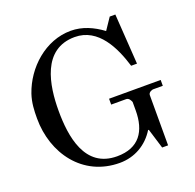

<svg xmlns="http://www.w3.org/2000/svg" viewBox="-131 -873 1040 1024"><g transform="rotate(-20 389.0 -361.0)"><path d="M44.9 -357.9C44.9 -161.1 168.9 15.1 379.9 15.1C463.9 15.1 537.1 -26.9 581.1 -99.1L585 -96.2L619.1 15.1H652.8V-270C652.8 -287.1 675.8 -293 679.2 -293H734.9V-326.2H441.9V-293H526.9C542 -293 549.8 -277.8 554.2 -267.1V-219.2C554.2 -102.1 503.9 -22.9 377.9 -22.9C194.8 -22.9 167 -211.9 167 -357.9C167 -501 196.8 -698.2 381.8 -698.2C516.1 -698.2 579.1 -562 612.8 -451.2H646L627 -736.8H595.2L550.8 -670.9C498 -710 439 -736.8 373 -736.8C229 -736.8 106.9 -625 62 -493.2C46.9 -448.2 44.9 -404.8 44.9 -357.9Z"/></g></svg>

Font: MusGlyphs-Text
Style: Regular
Weight: 400
Version: Version 2.1.1